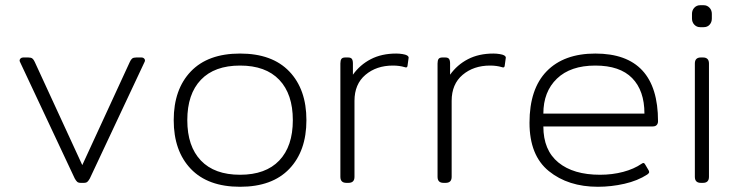

<svg xmlns="http://www.w3.org/2000/svg" viewBox="-20 -700 2820 735"><path d="M266 -17 57 -462Q55 -466 55 -468Q55 -473 59 -476.5Q63 -480 69 -480H88Q99 -480 104 -476Q109 -472 113 -463L295 -68L477 -463Q481 -472 486 -476Q491 -480 502 -480H521Q529 -480 533 -474.5Q537 -469 533 -462L324 -17Q319 -8 314.5 -4Q310 0 301 0H289Q280 0 275.5 -4Q271 -8 266 -17Z M645 -240Q645 -358 710.5 -426.5Q776 -495 899 -495Q1022 -495 1087.5 -426.5Q1153 -358 1153 -240Q1153 -122 1087.5 -53.5Q1022 15 899 15Q776 15 710.5 -53.5Q645 -122 645 -240ZM1101 -240Q1101 -340 1049 -394.5Q997 -449 899 -449Q801 -449 749 -394.5Q697 -340 697 -240Q697 -140 749 -85.5Q801 -31 899 -31Q997 -31 1049 -85.5Q1101 -140 1101 -240Z M1283 -23V-457Q1283 -469 1287 -474.5Q1291 -480 1302 -480H1312Q1323 -480 1327 -474.5Q1331 -469 1331 -457V-414Q1358 -452 1399.5 -473.5Q1441 -495 1497 -495Q1509 -495 1521 -493Q1533 -491 1538 -488Q1546 -483 1544 -477L1540 -448Q1539 -439 1529 -443Q1509 -449 1484 -449Q1421 -449 1379 -413.5Q1337 -378 1337 -314V-23Q1337 0 1314 0H1306Q1283 0 1283 -23Z M1655 -23V-457Q1655 -469 1659 -474.5Q1663 -480 1674 -480H1684Q1695 -480 1699 -474.5Q1703 -469 1703 -457V-414Q1730 -452 1771.5 -473.5Q1813 -495 1869 -495Q1881 -495 1893 -493Q1905 -491 1910 -488Q1918 -483 1916 -477L1912 -448Q1911 -439 1901 -443Q1881 -449 1856 -449Q1793 -449 1751 -413.5Q1709 -378 1709 -314V-23Q1709 0 1686 0H1678Q1655 0 1655 -23Z M2007 -230Q2007 -360 2073 -427.5Q2139 -495 2259 -495Q2499 -495 2499 -236Q2499 -227 2494 -221.5Q2489 -216 2479 -216H2060Q2060 -125 2117.5 -78Q2175 -31 2277 -31Q2324 -31 2365.5 -42Q2407 -53 2436 -73Q2440 -76 2443 -76Q2447 -76 2450 -70L2463 -48Q2465 -45 2465 -41Q2465 -37 2458 -32Q2421 -8 2370.5 3.5Q2320 15 2269 15Q2155 15 2081 -45Q2007 -105 2007 -230ZM2447 -265Q2447 -353 2400 -401Q2353 -449 2259 -449Q2164 -449 2112 -399Q2060 -349 2060 -265Z M2629 -629V-647Q2629 -661 2638 -670.5Q2647 -680 2660 -680H2674Q2687 -680 2696 -670.5Q2705 -661 2705 -647V-629Q2705 -615 2696.5 -605.5Q2688 -596 2674 -596H2660Q2647 -596 2638 -605.5Q2629 -615 2629 -629ZM2640 -23V-457Q2640 -480 2663 -480H2671Q2694 -480 2694 -457V-23Q2694 0 2671 0H2663Q2640 0 2640 -23Z"/></svg>

Font: Mitr ExtraLight
Style: Regular
Weight: 250
Designer: Thanarat Vachiruckul
Foundry: Cadson Demak Co.,Ltd.
Version: Version 1.000